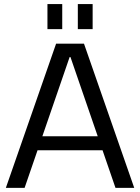

<svg xmlns="http://www.w3.org/2000/svg" viewBox="-20 -912 680 932"><path d="M252.3 -700H387.7L631.6 0H540.6L322 -635.1H318L99.4 0H8.4ZM143.8 -250.4H495.3V-182.6H143.8ZM282.1 -892.3V-770.6H210.3V-892.3ZM429.7 -892.3V-770.6H357.8V-892.3Z"/></svg>

Font: Pathway Extreme 8pt Thin
Style: Regular
Weight: 100
Version: Version 1.001;gftools[0.9.26]